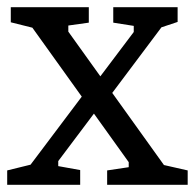

<svg xmlns="http://www.w3.org/2000/svg" viewBox="-25 -514 542 534"><path d="M273 0V-40L333 -49V-63L65 -437L5 -452V-494H222V-451L165 -443V-426L431 -55L497 -40V0ZM-5 0V-40L60 -56L209 -254L243 -207L137 -66V-52L198 -41V0ZM280 -246 246 -291 347 -425V-442L290 -451V-494H469V-453L424 -438Z"/></svg>

Font: Faustina Light
Style: Regular
Weight: 400
Version: Version 1.200